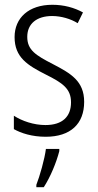

<svg xmlns="http://www.w3.org/2000/svg" viewBox="-20 -562 408 803"><path d="M332 -136C332 -223 276 -255 201 -294C129 -331 94 -353 94 -408C94 -463 134 -495 198 -495C236 -495 276 -483 305 -465L327 -510C291 -530 247 -542 199 -542C100 -542 41 -487 41 -407C41 -322 95 -289 172 -250C242 -215 277 -191 277 -134C277 -75 242 -39 170 -39C121 -39 72 -56 38 -78V-22C68 -5 114 10 171 10C275 10 332 -44 332 -136ZM228 70V61H172C167 102 146 176 132 211V221H163C191 178 216 117 228 70Z"/></svg>

Font: Noto Sans Gujarati Condensed Light
Style: Regular
Weight: 300
Width: 3
Designer: Jelle Bosma - Monotype Design Team, Universal Thirst
Foundry: Monotype Imaging Inc.
Version: Version 2.106